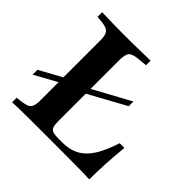

<svg xmlns="http://www.w3.org/2000/svg" viewBox="-147 -716 861 861"><g transform="rotate(45 283.0 -285.5)"><path d="M172.6 -221.8V-252.4L419.4 -387.1V-357.3ZM14.5 -152.4V-183.1L172.6 -270.2V-239.5ZM171.8 -2.4Q147.6 -2.4 122.2 -2Q96.8 -1.6 74.6 -1.2Q52.4 -0.8 37.1 0V-29L62.1 -31.5Q86.3 -34.7 98.8 -40.3Q111.3 -46 116.1 -59.7Q121 -73.4 121 -98.4V-369.4H243.5V-89.5Q243.5 -65.3 247.2 -52.8Q250.8 -40.3 263.3 -35.9Q275.8 -31.5 300.8 -31.5H323.4Q358.9 -31.5 386.7 -41.9Q414.5 -52.4 436.3 -74.2Q458.1 -96 475.4 -129.8Q492.7 -163.7 508.1 -211.3H537.9Q532.3 -155.6 529.4 -103.2Q526.6 -50.8 526.6 0Q491.9 -1.6 443.1 -2Q394.4 -2.4 323.4 -2.4H181.5ZM171.8 -568.5H183.1H190.3Q217.7 -568.5 246 -569Q274.2 -569.4 299.6 -570.2Q325 -571 344.4 -571V-541.9L302.4 -537.9Q265.3 -534.7 254.4 -522.2Q243.5 -509.7 243.5 -472.6V-369.4H121V-472.6Q121 -498.4 116.1 -511.7Q111.3 -525 98.8 -531Q86.3 -537.1 62.1 -539.5L37.1 -541.9V-571Q52.4 -571 74.6 -570.2Q96.8 -569.4 122.2 -569Q147.6 -568.5 171.8 -568.5Z"/></g></svg>

Font: Playfair 5pt SemiExpanded Light
Style: Bold
Weight: 700
Version: Version 2.203